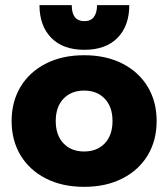

<svg xmlns="http://www.w3.org/2000/svg" viewBox="-20 -709 652 744"><path d="M133 -689H258Q258 -627 307 -627Q331 -627 343.5 -643Q356 -659 356 -689H481Q481 -609 435.5 -562.5Q390 -516 307 -516Q224 -516 178.5 -562.5Q133 -609 133 -689ZM25 -240Q25 -315 59.5 -372.5Q94 -430 157.5 -462.5Q221 -495 306 -495Q391 -495 454.5 -462.5Q518 -430 552.5 -372.5Q587 -315 587 -240Q587 -165 552.5 -107.5Q518 -50 454.5 -17.5Q391 15 306 15Q221 15 157.5 -17.5Q94 -50 59.5 -107.5Q25 -165 25 -240ZM416 -240Q416 -295 386 -326.5Q356 -358 306 -358Q256 -358 226 -326.5Q196 -295 196 -240Q196 -185 226 -153.5Q256 -122 306 -122Q356 -122 386 -153.5Q416 -185 416 -240Z"/></svg>

Font: Readiness
Style: Bold
Weight: 700
Designer: Katatrad Team
Foundry: CadsonDemak
Version: Version 1.00;January 16, 2020;FontCreator 12.0.0.2550 64-bit